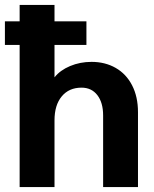

<svg xmlns="http://www.w3.org/2000/svg" viewBox="-36 -762 626 782"><path d="M526 -305V0H384V-292Q384 -344 360.5 -374.5Q337 -405 296 -405Q245 -405 215.5 -369.5Q186 -334 186 -272V0H44V-579H-16V-675H44V-742H186V-675H316V-579H186V-447Q209 -476 249.5 -493Q290 -510 337 -510Q392 -510 435 -485.5Q478 -461 502 -414.5Q526 -368 526 -305Z"/></svg>

Font: Sarabun ExtraBold
Style: Regular
Weight: 800
Version: Version 1.000; ttfautohint (v1.6)